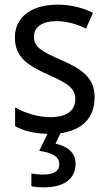

<svg xmlns="http://www.w3.org/2000/svg" viewBox="-20 -566 468 826"><path d="M305 138C305 89 269 63 219 52L240 7C332 -5 387 -58 387 -147C387 -231 334 -268 245 -307C156 -346 126 -364 126 -409C126 -449 161 -475 223 -475C268 -475 311 -462 350 -443L380 -511C335 -533 285 -546 227 -546C118 -546 44 -494 44 -405C44 -319 100 -284 191 -243C279 -205 304 -181 304 -140C304 -92 270 -62 196 -62C140 -62 82 -82 45 -104V-23C80 -4 124 8 184 10L149 83C199 90 235 105 235 140C235 171 211 185 165 185C147 185 128 183 115 180V235C127 238 146 240 168 240C257 240 305 203 305 138Z"/></svg>

Font: Noto Sans Devanagari UI SemiCondensed
Style: Regular
Weight: 400
Width: 4
Designer: Jelle Bosma - Monotype Design Team
Foundry: Monotype Imaging Inc.
Version: Version 2.004